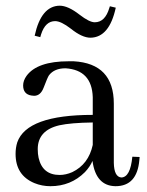

<svg xmlns="http://www.w3.org/2000/svg" viewBox="-20 -638 511 668"><path d="M381.8 9.8Q457 9.8 464.8 -81.1Q465.8 -86.9 465.8 -91.8L440.4 -92.8Q433.6 -21.5 402.3 -20.5Q377 -22.5 376 -71.3V-277.3Q376 -417 236.3 -424.8Q227.5 -424.8 218.8 -424.8Q109.4 -424.8 72.3 -374Q60.5 -357.4 60.5 -340.8Q60.5 -310.5 88.9 -305.7Q93.8 -304.7 98.6 -304.7Q121.1 -304.7 131.8 -333Q145.5 -369.1 150.4 -376Q168.9 -400.4 208 -400.4Q299.8 -394.5 302.7 -299.8V-238.3Q73.2 -238.3 40 -142.6Q34.2 -124 34.2 -102.5Q34.2 -28.3 99.6 -1Q126 9.8 155.3 9.8Q226.6 9.8 275.4 -39.1Q293 -57.6 301.8 -78.1Q313.5 8.8 381.8 9.8ZM187.5 -29.3Q127.9 -29.3 114.3 -88.9Q111.3 -102.5 111.3 -119.1Q111.3 -184.6 186.5 -202.1Q226.6 -210.9 302.7 -211.9V-133.8Q288.1 -66.4 231.4 -39.1Q209 -29.3 187.5 -29.3ZM187.5 -618.2Q216.8 -618.2 256.8 -586.9Q291 -560.5 309.6 -560.5Q345.7 -560.5 360.4 -610.4Q361.3 -613.3 362.3 -616.2L382.8 -611.3Q360.4 -507.8 294.9 -506.8Q265.6 -506.8 226.6 -538.1Q192.4 -564.5 171.9 -564.5Q137.7 -564.5 123 -518.6Q121.1 -513.7 120.1 -508.8L100.6 -513.7Q123 -617.2 187.5 -618.2Z"/></svg>

Font: Abhaya Libre
Style: Regular
Weight: 400
Designer: Pushpananda Ekanayake, Sol Matas, Pathum Egodawatta
Foundry: Mooniak
Version: Version 1.050 ; ttfautohint (v1.6)